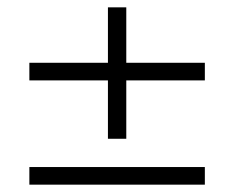

<svg xmlns="http://www.w3.org/2000/svg" viewBox="-20 -545 638 523"><path d="M324 -326V-167H274V-326H60V-374H274V-525H324V-374H538V-326ZM60 -90H538V-42H60Z"/></svg>

Font: Mach ExtraLight
Style: Regular
Weight: 250
Version: Version 1.002